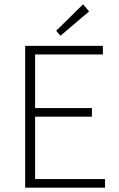

<svg xmlns="http://www.w3.org/2000/svg" viewBox="-20 -872 555 892"><path d="M97 0V-659H458V-619H143V-370H407V-330H143V-40H468V0ZM261 -706 241 -729 366 -852 394 -819Z"/></svg>

Font: Giro Light
Style: Regular
Weight: 300
Designer: Paul D. Hunt
Foundry: Adobe Systems Incorporated
Version: Version 1.000;PS 1.0;hotconv 1.0.88;makeotf.lib2.5.647800